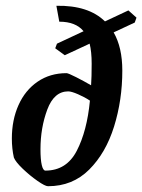

<svg xmlns="http://www.w3.org/2000/svg" viewBox="-20 -635 492 664"><path d="M446 -557 373 -523Q403 -471 403 -391Q403 -289 374.5 -197.5Q346 -106 288.5 -48.5Q231 9 146 9Q136 9 109.5 -9.5Q83 -28 58.5 -51.5Q34 -75 28 -90Q21 -121 21 -156Q21 -220 44 -271.5Q67 -323 110 -352.5Q153 -382 210 -382Q216 -382 243.5 -368Q271 -354 295 -340Q297 -367 297 -415Q297 -456 290 -484L204 -444L171 -468L177 -484L269 -527Q242 -560 185 -560L175 -615Q286 -617 343 -561L424 -599L452 -574ZM291 -287Q273 -299 250 -309Q227 -319 216 -319Q167 -319 143.5 -256Q120 -193 120 -119Q120 -83 124.5 -64Q129 -45 137 -45Q210 -45 245.5 -113.5Q281 -182 291 -287Z"/></svg>

Font: Grenze Medium
Style: Italic
Weight: 500
Italic angle: -10°
Designer: Renata Polastri
Foundry: Omnibus-Type
Version: Version 1.002; ttfautohint (v1.8)